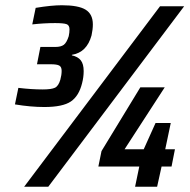

<svg xmlns="http://www.w3.org/2000/svg" viewBox="-20 -712 723 732"><path d="M37 -314 50 -377Q100 -371 143 -371Q176 -371 189.5 -377.5Q203 -384 210 -408Q215 -426 215 -442Q215 -457 206 -462Q197 -467 174 -467H121L134 -533H191Q212 -533 223 -541Q234 -549 242 -574Q245 -588 245 -600Q245 -616 233.5 -620Q222 -624 190 -624Q148 -624 103 -619L116 -682Q176 -692 216 -692Q279 -692 306.5 -675Q334 -658 334 -619Q334 -600 329 -577Q311 -512 254 -503V-501Q277 -496 288 -482Q299 -468 299 -441Q299 -418 293 -395Q281 -346 250 -325Q219 -304 149 -304Q97 -304 37 -314ZM72 0 590 -688H682L164 0ZM495 0 511 -77H355L367 -136L515 -379H608L455 -143H528L573 -243H631L610 -143H647L634 -77H596L579 0Z"/></svg>

Font: Saira Semi Condensed SemiBold
Style: Italic
Weight: 600
Width: 4
Italic angle: -12°
Designer: Hector Gatti with collaboration of the Omnibus-Type team
Foundry: Omnibus-Type
Version: Version 1.001; ttfautohint (v1.8)